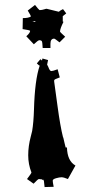

<svg xmlns="http://www.w3.org/2000/svg" viewBox="-20 -797 366 784"><path d="M108.4 -92.8Q95.2 -126 95.2 -163.1Q95.2 -200.2 105.5 -238.8L111.3 -262.2Q117.2 -297.9 118.7 -348.6Q122.1 -471.2 142.1 -528.8Q140.1 -528.8 130.4 -538.1L145 -555.2Q149.4 -550.8 151.4 -549.8L153.3 -558.1L176.3 -551.8Q172.4 -534.7 172.4 -533.2L177.2 -523.9Q183.1 -506.8 189.5 -506.8Q195.8 -506.8 215.3 -514.2L224.1 -481Q201.2 -473.1 201.2 -469.2V-463.9Q203.6 -448.2 214.8 -364.5Q226.1 -280.8 237.3 -236.8H236.3L238.3 -235.8Q239.7 -230.5 242.9 -215.8Q246.1 -201.2 248 -194.8H253.4Q254.9 -139.6 288.1 -121.1L257.3 -65.9Q240.2 -73.2 231.4 -73.2Q222.7 -73.2 209 -69.3Q195.3 -65.4 195.3 -59.3Q195.3 -53.2 199.2 -34.2L162.1 -33.2L158.2 -67.9V-60.1Q151.4 -64.9 146.5 -65.9L147.5 -64.9Q143.1 -65.9 138.9 -65.9Q134.8 -65.9 117.2 -46.9L90.3 -65.9Q108.4 -89.4 108.4 -92.8ZM201.2 -639.2Q186 -639.2 186 -618.2V-601.1H154.3Q153.3 -627.4 149.9 -630.1Q146.5 -632.8 140.9 -632.8Q135.3 -632.8 118.2 -616.2L87.4 -648.9Q103 -662.6 103 -670.9Q103 -673.8 72.3 -678.2L73.2 -723.1Q97.7 -723.1 106.4 -730Q105.5 -733.9 93.3 -753.9L123 -776.9Q135.3 -760.7 141.1 -755.9H144Q150.9 -755.9 160.2 -758.8Q169.4 -761.7 170.4 -761.2L220.2 -749Q225.1 -753.9 237.3 -759.8L250.5 -742.2L236.3 -731V-709L239.3 -708Q225.1 -679.7 225.1 -668Q225.1 -666 246.1 -647L223.1 -624Q204.1 -639.2 201.2 -639.2ZM124 -707V-710.9H112.3Z"/></svg>

Font: Eater Caps
Style: Regular
Weight: 400
Version: Version 001.002